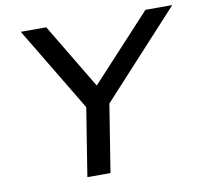

<svg xmlns="http://www.w3.org/2000/svg" viewBox="-79 -790 930 875"><g transform="rotate(-10 386.5 -352.5)"><path d="M256 0 314 -363 322 -289 72 -705H190L371 -403H370L649 -705H773L391 -289L421 -363L363 0Z"/></g></svg>

Font: Nunito Sans 7pt SemiExpanded Medium
Style: Italic
Weight: 500
Width: 6
Italic angle: -9°
Designer: Vernon Adams
Foundry: Vernon Adams
Version: Version 3.101;gftools[0.9.27]